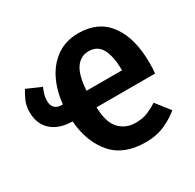

<svg xmlns="http://www.w3.org/2000/svg" viewBox="-130 -701 874 859"><g transform="rotate(-30 307.5 -271.0)"><path d="M277.4 -230.3Q279.5 -151.3 312.3 -116.9Q345.1 -82.6 395.4 -82.6Q432.8 -82.6 459.5 -94.1Q486.2 -105.6 509.2 -120.5L564.6 -49.7Q534.9 -24.1 491.5 -4.4Q448.2 15.4 391.3 15.4Q279 15.4 220.5 -52.1Q162.1 -119.5 153.3 -229.2Q84.1 -230.3 45.6 -265.4Q7.2 -300.5 7.2 -361Q7.2 -392.8 17.9 -417.2Q28.7 -441.5 41.5 -462.1L115.9 -429.7Q109.7 -414.9 104.9 -399.2Q100 -383.6 100 -364.6Q100 -342.6 112.1 -329.7Q124.1 -316.9 149.7 -316.9H153.8Q160.5 -386.2 187.9 -440.8Q215.4 -495.4 261.8 -526.9Q308.2 -558.5 372.3 -558.5Q474.9 -558.5 528.7 -485.6Q582.6 -412.8 582.6 -284.1Q582.6 -254.4 580 -230.3ZM371.8 -465.6Q329.7 -465.6 305.1 -429.7Q280.5 -393.8 275.9 -316.9H459.5Q458.5 -389.7 437.9 -427.7Q417.4 -465.6 371.8 -465.6Z"/></g></svg>

Font: Fira Code SemiBold
Style: Regular
Weight: 600
Designer: Carrois Corporate, Edenspiekermann AG, Nikita Prokopov
Foundry: Carrois Corporate, Edenspiekermann AG, Nikita Prokopov
Version: Version 6.002